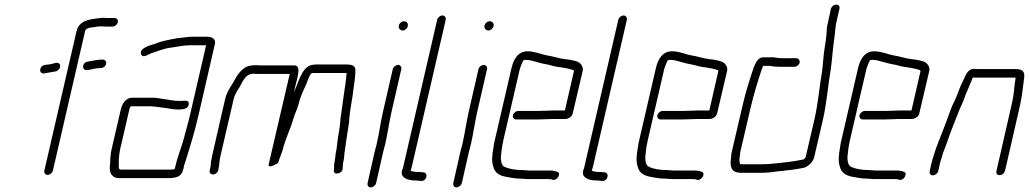

<svg xmlns="http://www.w3.org/2000/svg" viewBox="-20 -747 4453 831"><path d="M169 -429C184 -431 206 -436 221 -438C246 -445 248 -478 222 -475C213 -472 191 -467 181 -467L175 -466C150 -463 146 -429 169 -429ZM439 -470C442 -481 435 -489 424 -489H417C405 -489 381 -484 369 -482L359 -480C335 -477 332 -441 357 -444L367 -445C376 -447 397 -452 408 -452H415C426 -452 436 -459 439 -470ZM209 -9 348 -611C349 -614 349 -616 351 -619C360 -626 370 -628 384 -629C399 -632 405 -633 420 -633C428 -632 435 -632 442 -632H468C478 -632 488 -641 490 -651C492 -661 486 -669 476 -669H450C443 -669 437 -669 429 -670C421 -670 413 -669 407 -668C364 -663 322 -658 311 -611L172 -9C170 1 176 10 186 10C196 10 207 1 209 -9Z M503 -274 463 -101C456 -72 458 -46 455 -21C454 3 467 24 495 24H705C734 24 764 21 771 -8C774 -15 775 -21 776 -27C777 -32 779 -39 782 -46C802 -110 824 -181 840 -252L910 -556C915 -576 900 -588 878 -588H808C794 -588 782 -585 770 -584L749 -582C713 -575 679 -570 650 -557C629 -551 581 -538 591 -512C599 -493 622 -512 635 -517C660 -524 686 -536 714 -540C741 -543 771 -551 799 -551H872L803 -252C795 -217 783 -176 774 -142C762 -100 748 -68 739 -27L736 -15C733 -14 730 -14 728 -14C724 -13 719 -13 714 -13H504C494 -13 494 -20 494 -29C494 -51 494 -74 500 -101L540 -274C541 -279 543 -283 546 -287H628C633 -287 639 -287 645 -286L664 -284C671 -283 677 -282 685 -281C708 -279 726 -273 750 -273C771 -273 795 -275 797 -296C799 -317 777 -310 758 -310C730 -310 704 -317 677 -320L658 -323C651 -324 644 -324 637 -324H551C527 -324 509 -300 503 -274Z M925 -11 926 -18C930 -36 929 -51 934 -71L991 -317C994 -330 1001 -345 1008 -356C1030 -386 1036 -428 1079 -428C1088 -427 1095 -427 1101 -427H1234L1143 -36C1141 -27 1147 -24 1161 -30C1175 -36 1182 -40 1184 -43C1190 -63 1198 -80 1204 -100C1215 -146 1236 -185 1249 -231C1255 -252 1265 -271 1271 -292C1279 -326 1292 -354 1305 -381C1310 -395 1318 -420 1328 -430C1333 -431 1338 -431 1341 -431H1480C1479 -414 1477 -402 1475 -383L1471 -357C1465 -320 1461 -280 1455 -243C1452 -226 1452 -201 1448 -183L1443 -153C1439 -129 1439 -108 1433 -84C1431 -73 1432 -65 1429 -54C1429 -49 1428 -45 1427 -41C1426 -36 1426 -29 1426 -21L1425 -10C1422 14 1464 5 1463 -18L1464 -29C1464 -34 1464 -39 1465 -42C1469 -58 1470 -72 1471 -86C1473 -93 1473 -99 1474 -106C1475 -115 1476 -114 1477 -128C1481 -158 1487 -189 1491 -219C1492 -255 1500 -292 1506 -332C1510 -370 1519 -411 1518 -445C1518 -463 1502 -468 1480 -468H1349C1343 -468 1337 -467 1330 -466C1285 -457 1272 -388 1252 -348L1267 -410C1273 -437 1278 -464 1252 -464H1109C1104 -464 1097 -464 1089 -465C1079 -465 1071 -464 1064 -463C1038 -460 1017 -436 1004 -416C988 -384 963 -356 954 -317L898 -72C894 -55 892 -42 892 -29L888 -11C885 0 891 8 902 8C913 8 922 0 925 -11Z M1680 -448 1638 -265C1627 -217 1621 -169 1610 -122C1606 -107 1602 -93 1599 -79L1571 45C1569 55 1574 64 1584 64C1594 64 1606 55 1608 45L1636 -79C1639 -93 1643 -107 1647 -122C1658 -170 1664 -217 1675 -265L1717 -448C1719 -457 1713 -466 1703 -466C1693 -466 1682 -457 1680 -448ZM1706 -636C1703 -625 1713 -615 1723 -615C1733 -615 1743 -624 1745 -634C1748 -646 1740 -655 1728 -655C1718 -655 1708 -646 1706 -636Z M1872 -661 1725 -24C1724 -20 1723 -16 1721 -12C1710 20 1740 32 1770 34C1777 34 1784 34 1791 35L1802 36C1826 39 1836 2 1813 -1L1802 -2C1794 -3 1787 -3 1780 -3C1771 -4 1762 -5 1757 -9C1759 -14 1761 -19 1762 -24L1909 -661C1911 -671 1905 -680 1895 -680C1885 -680 1874 -671 1872 -661Z M2051 -448 2009 -265C1998 -217 1992 -169 1981 -122C1977 -107 1973 -93 1970 -79L1942 45C1940 55 1945 64 1955 64C1965 64 1977 55 1979 45L2007 -79C2010 -93 2014 -107 2018 -122C2029 -170 2035 -217 2046 -265L2088 -448C2090 -457 2084 -466 2074 -466C2064 -466 2053 -457 2051 -448ZM2077 -636C2074 -625 2084 -615 2094 -615C2104 -615 2114 -624 2116 -634C2119 -646 2111 -655 2099 -655C2089 -655 2079 -646 2077 -636Z M2240 -11C2211 -11 2180 -16 2162 -26C2150 -32 2147 -54 2148 -70C2150 -93 2153 -115 2159 -142L2230 -449C2232 -457 2241 -478 2244 -484C2245 -487 2252 -488 2255 -488C2276 -488 2291 -481 2309 -477C2330 -470 2356 -468 2376 -461L2396 -457C2401 -456 2406 -456 2412 -455L2428 -452C2437 -451 2453 -446 2461 -444C2462 -444 2464 -441 2464 -439L2425 -269H2380C2367 -269 2333 -267 2318 -267H2223C2214 -267 2202 -258 2200 -248C2198 -238 2205 -230 2214 -230H2309C2323 -230 2359 -232 2372 -232H2426C2440 -232 2456 -242 2459 -257L2502 -440C2504 -449 2502 -458 2497 -465C2487 -482 2467 -484 2443 -489L2425 -491C2399 -494 2375 -503 2349 -507C2320 -512 2296 -525 2263 -525C2222 -525 2202 -490 2193 -449L2122 -142C2119 -131 2117 -120 2116 -110C2110 -76 2107 -49 2115 -26C2121 1 2142 14 2174 19C2192 22 2208 26 2231 26C2242 26 2250 28 2261 28H2353C2362 28 2366 29 2372 31C2393 37 2412 -1 2390 -4C2383 -7 2373 -9 2361 -9H2269C2259 -9 2251 -11 2240 -11Z M2656 -661 2509 -24C2508 -20 2507 -16 2505 -12C2494 20 2524 32 2554 34C2561 34 2568 34 2575 35L2586 36C2610 39 2620 2 2597 -1L2586 -2C2578 -3 2571 -3 2564 -3C2555 -4 2546 -5 2541 -9C2543 -14 2545 -19 2546 -24L2693 -661C2695 -671 2689 -680 2679 -680C2669 -680 2658 -671 2656 -661Z M2865 -11C2836 -11 2805 -16 2787 -26C2775 -32 2772 -54 2773 -70C2775 -93 2778 -115 2784 -142L2855 -449C2857 -457 2866 -478 2869 -484C2870 -487 2877 -488 2880 -488C2901 -488 2916 -481 2934 -477C2955 -470 2981 -468 3001 -461L3021 -457C3026 -456 3031 -456 3037 -455L3053 -452C3062 -451 3078 -446 3086 -444C3087 -444 3089 -441 3089 -439L3050 -269H3005C2992 -269 2958 -267 2943 -267H2848C2839 -267 2827 -258 2825 -248C2823 -238 2830 -230 2839 -230H2934C2948 -230 2984 -232 2997 -232H3051C3065 -232 3081 -242 3084 -257L3127 -440C3129 -449 3127 -458 3122 -465C3112 -482 3092 -484 3068 -489L3050 -491C3024 -494 3000 -503 2974 -507C2945 -512 2921 -525 2888 -525C2847 -525 2827 -490 2818 -449L2747 -142C2744 -131 2742 -120 2741 -110C2735 -76 2732 -49 2740 -26C2746 1 2767 14 2799 19C2817 22 2833 26 2856 26C2867 26 2875 28 2886 28H2978C2987 28 2991 29 2997 31C3018 37 3037 -1 3015 -4C3008 -7 2998 -9 2986 -9H2894C2884 -9 2876 -11 2865 -11Z M3426 -495H3363C3344 -495 3329 -501 3312 -499H3283C3261 -499 3251 -476 3242 -455C3223 -398 3206 -344 3192 -282L3148 -93C3146 -86 3145 -80 3145 -74L3143 -56C3139 -21 3148 1 3188 1H3268C3294 1 3319 -1 3342 -5L3365 -7C3374 -8 3381 -9 3387 -10L3406 -12C3419 -13 3427 -16 3439 -17L3460 -21C3478 -26 3499 -46 3504 -67L3541 -226C3559 -304 3563 -375 3576 -448C3582 -495 3585 -543 3592 -589C3595 -612 3595 -628 3600 -651L3613 -708C3616 -719 3611 -727 3600 -727C3589 -727 3579 -719 3576 -708L3564 -652C3562 -643 3560 -635 3559 -628C3558 -601 3555 -574 3550 -545C3544 -510 3543 -479 3539 -444C3526 -372 3522 -303 3504 -226L3467 -67C3467 -65 3460 -58 3458 -57C3436 -52 3414 -49 3392 -46C3354 -42 3316 -36 3276 -36H3196C3191 -36 3188 -36 3184 -37H3183C3179 -47 3180 -64 3183 -77C3183 -82 3184 -88 3185 -93L3229 -282C3243 -341 3260 -396 3278 -450L3283 -462H3313C3324 -459 3341 -458 3355 -458H3418C3428 -458 3439 -466 3441 -476C3443 -486 3436 -495 3426 -495Z M3740 -11C3711 -11 3680 -16 3662 -26C3650 -32 3647 -54 3648 -70C3650 -93 3653 -115 3659 -142L3730 -449C3732 -457 3741 -478 3744 -484C3745 -487 3752 -488 3755 -488C3776 -488 3791 -481 3809 -477C3830 -470 3856 -468 3876 -461L3896 -457C3901 -456 3906 -456 3912 -455L3928 -452C3937 -451 3953 -446 3961 -444C3962 -444 3964 -441 3964 -439L3925 -269H3880C3867 -269 3833 -267 3818 -267H3723C3714 -267 3702 -258 3700 -248C3698 -238 3705 -230 3714 -230H3809C3823 -230 3859 -232 3872 -232H3926C3940 -232 3956 -242 3959 -257L4002 -440C4004 -449 4002 -458 3997 -465C3987 -482 3967 -484 3943 -489L3925 -491C3899 -494 3875 -503 3849 -507C3820 -512 3796 -525 3763 -525C3722 -525 3702 -490 3693 -449L3622 -142C3619 -131 3617 -120 3616 -110C3610 -76 3607 -49 3615 -26C3621 1 3642 14 3674 19C3692 22 3708 26 3731 26C3742 26 3750 28 3761 28H3853C3862 28 3866 29 3872 31C3893 37 3912 -1 3890 -4C3883 -7 3873 -9 3861 -9H3769C3759 -9 3751 -11 3740 -11Z M4041 -7 4047 -34C4048 -39 4050 -48 4054 -59C4057 -70 4060 -80 4063 -89C4076 -120 4087 -156 4100 -189C4115 -226 4129 -267 4146 -302L4155 -324C4158 -337 4165 -349 4169 -360C4175 -376 4183 -391 4189 -408C4189 -409 4190 -410 4191 -412C4198 -411 4204 -411 4211 -411H4375V-402C4373 -394 4372 -386 4371 -377C4369 -350 4365 -322 4358 -292L4293 -8C4290 3 4295 11 4306 11C4317 11 4327 3 4330 -8L4395 -292C4404 -331 4407 -370 4412 -405C4417 -436 4408 -448 4376 -448H4219C4212 -448 4206 -448 4199 -449C4167 -450 4161 -423 4148 -397C4134 -371 4125 -339 4112 -311C4098 -286 4087 -251 4077 -224C4055 -163 4026 -102 4010 -34L4004 -7C4002 3 4007 12 4017 12C4027 12 4039 3 4041 -7Z"/></svg>

Font: Electronic
Style: SeLtIt
Weight: 300
Version: Version 1.011